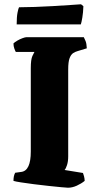

<svg xmlns="http://www.w3.org/2000/svg" viewBox="-20 -878 469 898"><path d="M298 0Q291 0 266 -2.5Q241 -5 207 -8.5Q173 -12 138.5 -16.5Q104 -21 78 -25Q52 -29 43 -32Q43 -56 51 -70L80 -74Q124 -80 124 -169V-559Q124 -600 131.5 -616Q139 -632 141 -635H54Q51 -640 47 -651Q43 -662 43 -675Q49 -681 61 -688Q73 -695 85.5 -699.5Q98 -704 103 -704H372Q375 -698 380 -686.5Q385 -675 386 -652L343 -639Q332 -636 322 -629.5Q312 -623 305.5 -606Q299 -589 299 -553V-147Q299 -123 293.5 -106Q288 -89 282 -83L368 -69Q370 -65 373 -53.5Q376 -42 376 -32Q360 -19 339 -9.5Q318 0 298 0ZM58 -764Q58 -799 62 -819Q66 -839 69 -844Q100 -844 142.5 -845.5Q185 -847 228.5 -849.5Q272 -852 307.5 -854.5Q343 -857 359 -858L370 -849Q369 -819 365 -795.5Q361 -772 358 -764Z"/></svg>

Font: Texturina Black
Style: Regular
Weight: 900
Designer: Guillermo Torres Carreño
Foundry: Omnibus-Type
Version: Version 1.002; ttfautohint (v1.8.3)